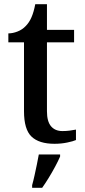

<svg xmlns="http://www.w3.org/2000/svg" viewBox="-20 -679 407 920"><path d="M241 10Q167 10 131 -24.5Q95 -59 95 -146V-476H20V-519Q41 -519 64 -528Q87 -537 103 -554Q120 -571 131 -596.5Q142 -622 149 -659H205V-536H335V-476H205V-146Q205 -97 224.5 -74Q244 -51 279 -51Q297 -51 312.5 -53Q328 -55 344 -58V-8Q331 -2 302 4Q273 10 241 10ZM134 208Q140 187 145.5 161.5Q151 136 156.5 110Q162 84 166 61H268V71Q259 92 244.5 119Q230 146 213.5 173Q197 200 182 221H134Z"/></svg>

Font: Noto Serif Armenian Medium
Style: Regular
Weight: 500
Version: Version 2.007